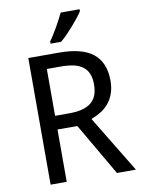

<svg xmlns="http://www.w3.org/2000/svg" viewBox="-100 -998 789 1066"><g transform="rotate(-10 295.0 -465.5)"><path d="M188 -294.9V0H97.2V-713.9H271Q400.9 -713.9 462.9 -663.6Q524.9 -613.3 524.9 -511.2Q524.9 -468.8 512.9 -437Q501 -405.3 481.2 -382.6Q461.4 -359.9 436 -344.7Q410.6 -329.6 383.8 -319.8L578.1 0H471.2L299.8 -294.9ZM188 -372.1H268.1Q312 -372.1 342.8 -380.6Q373.5 -389.2 393.3 -406Q413.1 -422.9 422.1 -448Q431.2 -473.1 431.2 -506.8Q431.2 -542 421.1 -566.4Q411.1 -590.8 390.9 -606.4Q370.6 -622.1 339.6 -629.2Q308.6 -636.2 266.1 -636.2H188ZM232.9 -784.2Q243.7 -798.3 255.1 -816.9Q266.6 -835.4 278.1 -855.2Q289.6 -875 299.8 -894.8Q310.1 -914.6 317.9 -931.2H424.8V-920.9Q417 -907.7 401.6 -887.9Q386.2 -868.2 367.4 -846.7Q348.6 -825.2 328.9 -804.9Q309.1 -784.7 292 -771H232.9Z"/></g></svg>

Font: Droid Sans
Style: Regular
Weight: 400
Foundry: Ascender Corporation
Version: Version 1.00 build 114